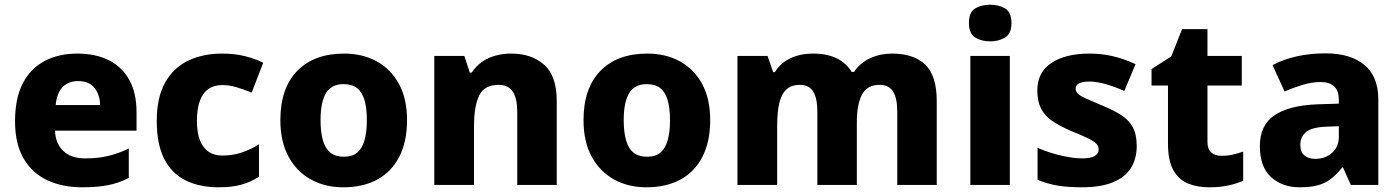

<svg xmlns="http://www.w3.org/2000/svg" viewBox="-20 -787 5955 817"><path d="M309 -559Q387 -559 443.5 -530.5Q500 -502 530.5 -446.5Q561 -391 561 -309V-231H214Q216 -177 249 -145Q282 -113 343 -113Q396 -113 439 -123Q482 -133 528 -155V-30Q488 -9 442 0.5Q396 10 329 10Q246 10 181.5 -20Q117 -50 80.5 -112.5Q44 -175 44 -271Q44 -369 77 -432.5Q110 -496 170 -527.5Q230 -559 309 -559ZM312 -442Q273 -442 247.5 -417.5Q222 -393 217 -340H406Q405 -384 382 -413Q359 -442 312 -442Z M911 10Q829 10 769.5 -19.5Q710 -49 678.5 -111.5Q647 -174 647 -272Q647 -372 682.5 -435.5Q718 -499 781 -529Q844 -559 925 -559Q979 -559 1022.5 -548Q1066 -537 1100 -520L1051 -393Q1016 -407 986 -416Q956 -425 925 -425Q891 -425 867 -408.5Q843 -392 830.5 -358Q818 -324 818 -273Q818 -222 831 -189.5Q844 -157 868 -141Q892 -125 926 -125Q970 -125 1008.5 -138Q1047 -151 1082 -173V-35Q1048 -13 1008 -1.5Q968 10 911 10Z M1712 -276Q1712 -184 1679 -120Q1646 -56 1585.5 -23Q1525 10 1441 10Q1363 10 1302.5 -23.5Q1242 -57 1207.5 -121Q1173 -185 1173 -276Q1173 -412 1245 -485.5Q1317 -559 1444 -559Q1523 -559 1583 -526Q1643 -493 1677.5 -430Q1712 -367 1712 -276ZM1344 -276Q1344 -225 1354 -190Q1364 -155 1386 -137.5Q1408 -120 1443 -120Q1479 -120 1500 -137.5Q1521 -155 1531 -190Q1541 -225 1541 -275Q1541 -327 1531 -361Q1521 -395 1499.5 -412Q1478 -429 1442 -429Q1390 -429 1367 -390.5Q1344 -352 1344 -276Z M2155 -559Q2242 -559 2295.5 -511.5Q2349 -464 2349 -358V0H2181V-311Q2181 -368 2162 -397Q2143 -426 2102 -426Q2041 -426 2019 -380.5Q1997 -335 1997 -250V0H1828V-549H1956L1979 -478H1987Q2005 -505 2030 -523Q2055 -541 2087 -550Q2119 -559 2155 -559Z M3002 -276Q3002 -184 2969 -120Q2936 -56 2875.5 -23Q2815 10 2731 10Q2653 10 2592.5 -23.5Q2532 -57 2497.5 -121Q2463 -185 2463 -276Q2463 -412 2535 -485.5Q2607 -559 2734 -559Q2813 -559 2873 -526Q2933 -493 2967.5 -430Q3002 -367 3002 -276ZM2634 -276Q2634 -225 2644 -190Q2654 -155 2676 -137.5Q2698 -120 2733 -120Q2769 -120 2790 -137.5Q2811 -155 2821 -190Q2831 -225 2831 -275Q2831 -327 2821 -361Q2811 -395 2789.5 -412Q2768 -429 2732 -429Q2680 -429 2657 -390.5Q2634 -352 2634 -276Z M3775 -559Q3869 -559 3917.5 -511.5Q3966 -464 3966 -358V0H3798V-311Q3798 -371 3779.5 -398.5Q3761 -426 3723 -426Q3670 -426 3648 -384.5Q3626 -343 3626 -266V0H3458V-311Q3458 -370 3440 -398Q3422 -426 3384 -426Q3347 -426 3325.5 -405.5Q3304 -385 3295.5 -346Q3287 -307 3287 -250V0H3118V-549H3246L3270 -480H3277Q3293 -506 3317 -523.5Q3341 -541 3372 -550Q3403 -559 3439 -559Q3499 -559 3540 -539Q3581 -519 3604 -481H3614Q3640 -520 3683 -539.5Q3726 -559 3775 -559Z M4277 -549V0H4109V-549ZM4194 -767Q4230 -767 4257 -751Q4284 -735 4284 -689Q4284 -644 4257 -627.5Q4230 -611 4194 -611Q4156 -611 4129.5 -627.5Q4103 -644 4103 -689Q4103 -735 4129.5 -751Q4156 -767 4194 -767Z M4817 -166Q4817 -112 4792.5 -72.5Q4768 -33 4716 -11.5Q4664 10 4584 10Q4526 10 4482.5 3Q4439 -4 4395 -22V-158Q4443 -137 4495.5 -125Q4548 -113 4583 -113Q4621 -113 4638 -123Q4655 -133 4655 -151Q4655 -164 4646.5 -174Q4638 -184 4612.5 -197Q4587 -210 4537 -230Q4488 -251 4456.5 -273Q4425 -295 4409.5 -326Q4394 -357 4394 -402Q4394 -480 4454.5 -519.5Q4515 -559 4615 -559Q4668 -559 4715 -548Q4762 -537 4812 -514L4764 -400Q4724 -418 4685 -429Q4646 -440 4615 -440Q4587 -440 4572 -432.5Q4557 -425 4557 -410Q4557 -399 4565.5 -389.5Q4574 -380 4598.5 -369Q4623 -358 4670 -338Q4717 -319 4750 -298Q4783 -277 4800 -246Q4817 -215 4817 -166Z M5177 -124Q5203 -124 5225 -129Q5247 -134 5270 -142V-18Q5243 -6 5208 2Q5173 10 5125 10Q5074 10 5034.5 -6.5Q4995 -23 4972.5 -63.5Q4950 -104 4950 -176V-423H4880V-493L4964 -547L5010 -663H5118V-549H5264V-423H5118V-182Q5118 -153 5134 -138.5Q5150 -124 5177 -124Z M5620 -560Q5727 -560 5786 -510.5Q5845 -461 5845 -364V0H5728L5695 -74H5691Q5668 -45 5643.5 -26Q5619 -7 5587.5 1.5Q5556 10 5510 10Q5437 10 5389 -33Q5341 -76 5341 -166Q5341 -254 5402.5 -296Q5464 -338 5583 -343L5677 -346V-362Q5677 -402 5656.5 -420Q5636 -438 5600 -438Q5564 -438 5525 -426.5Q5486 -415 5446 -398L5395 -510Q5440 -534 5497 -547Q5554 -560 5620 -560ZM5626 -248Q5563 -246 5538 -225.5Q5513 -205 5513 -170Q5513 -139 5531 -125Q5549 -111 5577 -111Q5619 -111 5648 -136.5Q5677 -162 5677 -206V-250Z"/></svg>

Font: Noto Sans Cham ExtraBold
Style: Regular
Weight: 800
Version: Version 2.002